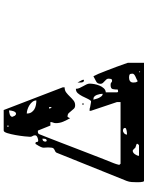

<svg xmlns="http://www.w3.org/2000/svg" viewBox="100 -893 800 1040"><g transform="rotate(-90 500.0 -373.0)"><path d="M40 7Q37 7 35.5 1Q34 -5 33.5 -12Q33 -19 33 -25.5Q33 -32 33 -33Q33 -46 34 -60Q35 -74 40 -87L193 -467Q196 -472 200.5 -474Q205 -476 209 -478Q213 -480 216 -483Q219 -486 220 -493Q222 -512 221 -521Q220 -530 220 -536.5Q220 -543 224 -552Q228 -561 240 -580Q241 -581 243 -581Q251 -581 251 -573.5Q251 -566 259 -566Q266 -566 276.5 -570.5Q287 -575 287 -583Q287 -591 283 -596.5Q279 -602 279 -610Q279 -617 281.5 -640.5Q284 -664 288.5 -689Q293 -714 299 -733.5Q305 -753 313 -753H424L547 -433V-423Q530 -423 518.5 -414Q507 -405 497 -394.5Q487 -384 476 -375Q465 -366 450 -366Q438 -366 431.5 -372.5Q425 -379 419.5 -386.5Q414 -394 407.5 -400.5Q401 -407 390 -407H387Q385 -405 382.5 -400Q380 -395 380 -393Q370 -410 361.5 -429.5Q353 -449 353 -470Q353 -479 356 -485.5Q359 -492 359 -500H340L313 -567Q313 -568 308 -568Q303 -568 299 -566.5Q295 -565 293 -560Q287 -545 275 -514.5Q263 -484 248 -445Q233 -406 216.5 -363Q200 -320 185 -281.5Q170 -243 158 -212Q146 -181 140 -167Q138 -162 135.5 -155.5Q133 -149 131 -142.5Q129 -136 128 -131.5Q127 -127 127 -127L133 -120H467V-140L420 -280V-288L433 -287Q434 -286 439 -285Q444 -284 450 -283Q456 -282 461 -281Q466 -280 467 -280H473Q480 -287 486 -300.5Q492 -314 499 -327.5Q506 -341 515 -351.5Q524 -362 539 -362Q539 -351 543.5 -341.5Q548 -332 553 -323Q558 -314 562.5 -305Q567 -296 567 -287Q567 -276 564.5 -262Q562 -248 556.5 -234.5Q551 -221 542 -211Q533 -201 520 -200V-140Q520 -132 526.5 -133.5Q533 -135 535 -135Q535 -151 537.5 -162.5Q540 -174 560 -174Q570 -174 573 -170Q576 -166 583 -166Q591 -166 592.5 -172.5Q594 -179 594 -184Q594 -192 589.5 -197Q585 -202 580 -206.5Q575 -211 570.5 -216Q566 -221 566 -229Q566 -246 579.5 -252.5Q593 -259 607 -267Q608 -264 613.5 -253.5Q619 -243 620 -240Q627 -223 637.5 -196Q648 -169 657.5 -143.5Q667 -118 673.5 -99Q680 -80 680 -80V7ZM340 -733H333V-727H340ZM422 -724Q414 -724 401.5 -720.5Q389 -717 387 -707Q387 -706 389.5 -701Q392 -696 393 -693Q394 -692 396.5 -689.5Q399 -687 400 -687Q401 -686 403 -686Q409 -686 412.5 -690.5Q416 -695 418 -701Q420 -707 421 -713.5Q422 -720 422 -724ZM476 -576Q476 -587 469 -596.5Q462 -606 451 -613Q440 -620 427.5 -624Q415 -628 405 -628Q405 -613 411.5 -603Q418 -593 428 -587Q438 -581 451 -578.5Q464 -576 476 -576ZM269 -543Q253 -543 253 -527Q253 -520 260 -520Q267 -522 268 -530Q269 -538 269 -543ZM440 -507H432Q432 -498 440 -493ZM573 -353Q575 -350 580 -340Q585 -330 587 -327L588 -318Q577 -318 575 -324.5Q573 -331 573 -340ZM453 -320V-327H460V-320ZM480 -267Q482 -262 484 -253.5Q486 -245 490 -237Q494 -229 499 -223Q504 -217 512 -217Q512 -223 510.5 -231.5Q509 -240 506 -248Q503 -256 497.5 -261.5Q492 -267 483 -267ZM327 -96Q327 -102 322.5 -104.5Q318 -107 313 -107Q305 -107 298 -100.5Q291 -94 291 -85Q294 -85 300 -85.5Q306 -86 312 -87Q318 -88 322.5 -90Q327 -92 327 -96ZM621 -56Q621 -68 616 -71Q611 -74 599 -74Q588 -74 580.5 -68.5Q573 -63 573 -51Q573 -44 574 -38.5Q575 -33 580 -27Q584 -30 591 -33Q598 -36 604.5 -39Q611 -42 616 -46Q621 -50 621 -56ZM233 -20Q234 -20 236.5 -22.5Q239 -25 240 -27Q241 -27 241 -30Q241 -33 240 -33Q239 -34 230 -36.5Q221 -39 220 -40Q219 -41 213.5 -47Q208 -53 207 -53Q206 -54 203 -54Q193 -54 184.5 -42Q176 -30 176 -20ZM633 -20H627L633 -13Z"/></g></svg>

Font: Genkaimincho
Style: Regular
Weight: 800
Designer: Dr. Ken Lunde (project architect, glyph set definition & overall production); Masataka HATTORI \u670D \u90E8 \u6B63 \u8C
Foundry: Adobe Systems Incorporated
Version: Version 1.00